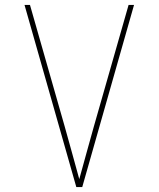

<svg xmlns="http://www.w3.org/2000/svg" viewBox="-20 -755 640 775"><path d="M288 0 79 -735H101L241 -245Q256 -192 270.5 -139Q285 -86 300 -32Q315 -86 329.5 -139Q344 -192 359 -245L499 -735H521L312 0Z"/></svg>

Font: Iosevka Aile Thin
Style: Regular
Weight: 100
Designer: Belleve Invis
Foundry: Belleve Invis
Version: Version 31.1.0; ttfautohint (v1.8.4)